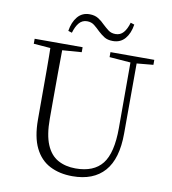

<svg xmlns="http://www.w3.org/2000/svg" viewBox="-98 -1001 984 1100"><g transform="rotate(10 394.0 -450.5)"><path d="M230 -801Q238 -853 264.5 -884.5Q291 -916 334 -916Q364 -916 385 -903Q406 -890 422 -873Q440 -856 457 -843Q474 -830 499 -830Q527 -830 545 -850.5Q563 -871 574 -909L596 -902Q588 -850 561.5 -819Q535 -788 491 -788Q460 -788 440.5 -800.5Q421 -813 404 -829Q387 -846 369.5 -860Q352 -874 327 -874Q299 -874 281 -853Q263 -832 252 -794ZM397 15Q322 15 265.5 -14Q209 -43 178 -106Q147 -169 147 -271V-387Q147 -472 147 -556Q147 -640 145 -723H215Q214 -641 213.5 -557Q213 -473 213 -387V-286Q213 -193 236.5 -137Q260 -81 304 -56.5Q348 -32 407 -32Q513 -32 562.5 -95Q612 -158 612 -303V-723H648L647 -278Q647 -130 583 -57.5Q519 15 397 15ZM48 -694V-723H327V-694L194 -684H175ZM489 -694V-723H744V-694L636 -684H618Z"/></g></svg>

Font: Noto Serif KR
Style: Regular
Weight: 200
Designer: Ryoko NISHIZUKA 西塚涼子 (kana & ideographs); Frank Grießhammer (Latin, Greek & Cyrillic); Wenlong ZHANG 张文龙 (bopomofo); San
Foundry: Adobe
Version: Version 2.001;hotconv 1.1.0;makeotfexe 2.6.0